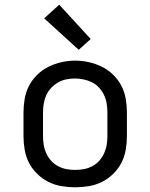

<svg xmlns="http://www.w3.org/2000/svg" viewBox="-20 -789 640 817"><path d="M300 8Q271 8 241.5 3Q212 -2 186 -15Q160 -28 138.5 -49Q117 -70 103.5 -96Q90 -122 85 -151.5Q80 -181 80 -210V-310Q80 -339 85 -368.5Q90 -398 103.5 -424Q117 -450 138.5 -471Q160 -492 186.5 -505Q213 -518 242 -524.5Q271 -531 300 -531Q329 -531 358 -524.5Q387 -518 413.5 -505Q440 -492 461.5 -471Q483 -450 496.5 -424Q510 -398 515 -368.5Q520 -339 520 -310V-210Q520 -181 515 -151.5Q510 -122 496.5 -96Q483 -70 461.5 -49Q440 -28 414 -15Q388 -2 358.5 3Q329 8 300 8ZM300 -66Q319 -66 337.5 -69.5Q356 -73 373 -82Q390 -91 402.5 -105Q415 -119 423 -136.5Q431 -154 434 -172.5Q437 -191 437 -210V-310Q437 -329 434 -348Q431 -367 423 -384Q415 -401 402 -415.5Q389 -430 372 -438.5Q355 -447 336 -451Q317 -455 298 -455Q279 -455 260.5 -451Q242 -447 226 -437.5Q210 -428 197 -414Q184 -400 176.5 -383Q169 -366 166 -347.5Q163 -329 163 -310V-210Q163 -191 166 -172.5Q169 -154 177 -136.5Q185 -119 197.5 -105Q210 -91 227 -82Q244 -73 262.5 -69.5Q281 -66 300 -66ZM315 -577 168 -711 232 -769 366 -623Z"/></svg>

Font: Iosevka Meiseki Sans
Style: Regular
Weight: 400
Monospace: yes
Designer: Belleve Invis
Foundry: Belleve Invis
Version: Version 11.2.6; ttfautohint (v1.8.4)